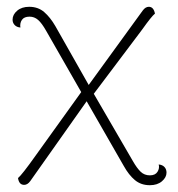

<svg xmlns="http://www.w3.org/2000/svg" viewBox="-20 -532 523 565"><path d="M470 -24Q470 -10 456.5 1.5Q443 13 421 13Q395 13 377 -2Q359 -17 344 -44L235 -234L69 1Q61 12 51 12Q36 12 33 -8Q45 -18 84 -73L219 -261L116 -441Q103 -464 92 -473.5Q81 -483 67 -483Q51 -483 44.5 -473.5Q38 -464 40 -451Q29 -452 23 -458.5Q17 -465 17 -474Q17 -489 30.5 -500.5Q44 -512 66 -512Q92 -512 110 -496.5Q128 -481 143 -455L241 -282L400 -501Q408 -512 418 -512Q432 -512 436 -492Q426 -484 399 -446L384 -426L256 -256L371 -58Q383 -37 394 -26.5Q405 -16 421 -16Q437 -16 443.5 -26.5Q450 -37 447 -48Q458 -47 464 -40.5Q470 -34 470 -24Z"/></svg>

Font: Arima Madurai Thin
Style: Regular
Weight: 250
Designer: Joana Correia and Natanael Gama
Foundry: NDISCOVER
Version: Version 1.020; ttfautohint (v1.5) -l 7 -r 28 -G 50 -x 13 -D 